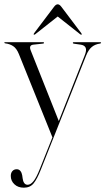

<svg xmlns="http://www.w3.org/2000/svg" viewBox="-32 -625 488 890"><path d="M152 159.5 211 11.5 55.5 -374.5Q45 -400.5 29.2 -411Q13.5 -421.5 -7.5 -424Q-12 -425 -12 -427Q-12 -429.5 -8.5 -429.5H168Q172 -429.5 172 -426.5Q172 -423.5 168 -423L122.5 -418Q100.5 -415.5 110.5 -391L240.5 -64L360 -366.5Q370.5 -392 365 -403.8Q359.5 -415.5 342 -418L310.5 -422.5Q305.5 -423.5 305.5 -426Q305.5 -429.5 309.5 -429.5H431.5Q436.5 -429.5 436.5 -426.5Q436.5 -424 431.5 -423Q409 -420 393.5 -407.2Q378 -394.5 367 -367L157 162Q140 205 123.8 225Q107.5 245 78.5 245Q51.5 245 34.8 229.2Q18 213.5 18 190.5Q18 176.5 25.5 168Q33 159.5 45.5 159.5Q56 159.5 62.5 167.5Q69 175.5 71 188L73 202Q74.5 215 80.2 223.2Q86 231.5 96 231.5Q110 231.5 123.5 214.5Q137 197.5 152 159.5ZM346.5 -464.5Q344.5 -463 340 -466L235.5 -548.5L131 -466Q126.5 -463 124.5 -464.5Q123 -466.5 126 -471L218.5 -593.5Q227 -605 235.5 -605Q244 -605 252.5 -593.5L345 -471Q348 -466 346.5 -464.5Z"/></svg>

Font: Fraunces 144pt S000 Light
Style: Regular
Weight: 300
Version: Version 1.000; ttfautohint (v1.8.3)